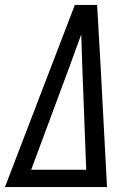

<svg xmlns="http://www.w3.org/2000/svg" viewBox="-32 -755 552 775"><path d="M-12 0 176 -490 270 -735H360L374 -490L400 0ZM94 -70H316L300 -490Q299 -522 298 -553.5Q297 -585 296 -616Q285 -585 273 -553.5Q261 -522 250 -490Z"/></svg>

Font: Iosevka Custom
Style: Italic
Weight: 400
Italic angle: -9°
Monospace: yes
Designer: Belleve Invis
Foundry: Belleve Invis
Version: Version 30.3.3; ttfautohint (v1.8.3)